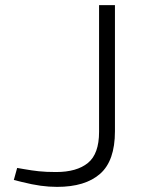

<svg xmlns="http://www.w3.org/2000/svg" viewBox="-20 -720 552 750"><path d="M203 10Q171 10 138.5 5.5Q106 1 66 -9L34 -17L47 -64L76 -59Q104 -54 132 -51Q160 -48 199 -48Q280 -48 323.5 -83.5Q367 -119 367 -205V-700H429V-207Q429 -92 371 -41Q313 10 203 10Z"/></svg>

Font: REM Medium ExtraLight
Style: Regular
Weight: 250
Version: Version 1.005;gftools[0.9.28]